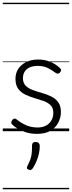

<svg xmlns="http://www.w3.org/2000/svg" viewBox="-20 -950 521 1390"><path d="M249 19Q203 19 167 7.5Q131 -4 105 -20.5Q79 -37 67 -50Q60 -58 61.5 -65.5Q63 -73 70 -83Q78 -91 85.5 -91.5Q93 -92 101 -85Q133 -59 170 -43Q207 -27 252 -27Q287 -27 312.5 -40.5Q338 -54 352 -78Q366 -102 366 -133Q366 -169 346 -188.5Q326 -208 295 -219Q264 -230 229.5 -240Q195 -250 163.5 -265Q132 -280 112 -307Q92 -334 92 -380Q92 -420 112 -451Q132 -482 169 -500.5Q206 -519 256 -519Q293 -519 324 -509.5Q355 -500 378.5 -485Q402 -470 417 -454Q424 -446 422 -439Q420 -432 413 -424Q407 -417 398.5 -417Q390 -417 382 -423Q350 -447 321 -460Q292 -473 253 -473Q201 -473 173.5 -449Q146 -425 146 -385Q146 -350 165.5 -330Q185 -310 216.5 -298.5Q248 -287 283.5 -277Q319 -267 350 -252Q381 -237 401 -210.5Q421 -184 421 -138Q421 -100 402.5 -63.5Q384 -27 346.5 -4Q309 19 249 19ZM187 278Q176 274 175 267.5Q174 261 180 248Q193 223 200 203Q207 183 209.5 160Q212 137 212 102Q212 91 218 84.5Q224 78 238 78Q253 78 260.5 86Q268 94 268 106Q268 133 262 161Q256 189 245 215.5Q234 242 219 266Q212 276 205 279.5Q198 283 187 278ZM0 410H481V420H0ZM0 -20H481V0H0ZM0 -505H481V-500H0ZM0 -930H481V-920H0Z"/></svg>

Font: Playwrite DE Grund Guides
Style: Regular
Weight: 400
Designer: Veronika Burian, José Scaglione
Foundry: TypeTogether
Version: Version 1.003